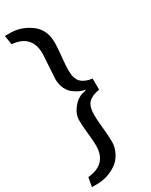

<svg xmlns="http://www.w3.org/2000/svg" viewBox="-267 -863 866 1101"><g transform="rotate(-30 166.0 -313.0)"><path d="M114 -454 124 -617Q124 -742 -3 -753L-13 -813H22Q93 -813 154.5 -769Q216 -725 216 -637Q216 -606 210 -548Q204 -490 204 -461Q204 -404 228.5 -380Q253 -356 301 -350V-276Q252 -269 228 -245Q204 -221 204 -164Q204 -132 210 -75Q216 -18 216 19.5Q216 57 197 92.5Q178 128 148 148Q89 187 22 187H-14L-3 127Q126 115 126 -8Q126 -37 120 -91Q114 -145 114 -181.5Q114 -218 138 -251Q176 -305 231 -310V-316Q202 -318 161 -348Q141 -362 127.5 -390Q114 -418 114 -454Z"/></g></svg>

Font: Magra
Style: Regular
Weight: 400
Designer: Viviana Monsalve
Foundry: Viviana Monsalve
Version: Version 1.001